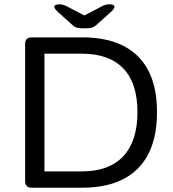

<svg xmlns="http://www.w3.org/2000/svg" viewBox="-20 -874 805 894"><path d="M128 0Q97 0 97 -30V-670Q97 -700 128 -700H362Q533 -700 622 -612Q711 -524 711 -352Q711 -179 622 -89.5Q533 0 362 0ZM187 -76H362Q488 -76 554 -146.5Q620 -217 620 -352Q620 -487 554 -555.5Q488 -624 362 -624H187ZM488 -854Q513 -854 513 -842Q513 -833 495 -817L428 -757Q418 -748 406.5 -745Q395 -742 373 -742Q350 -742 338.5 -745Q327 -748 318 -757L251 -817Q233 -833 233 -842Q233 -854 257 -854Q274 -854 294 -843L373 -802L451 -843Q470 -854 488 -854Z"/></svg>

Font: Asap Semi Expanded
Style: Regular
Weight: 400
Width: 6
Designer: Pablo Cosgaya
Foundry: Omnibus-Type
Version: Version 3.001; ttfautohint (v1.8.4.7-5d5b)